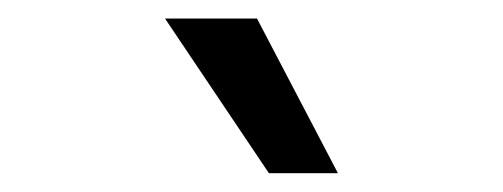

<svg xmlns="http://www.w3.org/2000/svg" viewBox="-20 -804 537 205"><path d="M267.1 -619.1 156.2 -784.2H254.4L340.8 -619.1Z"/></svg>

Font: Sahel VF Regular
Style: Regular
Weight: 400
Foundry: Saber Rastikerdar (saber.rastikerdar@gmail.com)
Version: Version 3.4.0